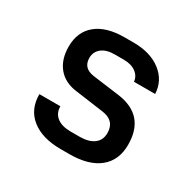

<svg xmlns="http://www.w3.org/2000/svg" viewBox="-129 -698 858 847"><g transform="rotate(30 300.0 -275.0)"><path d="M278 9Q183 9 129 -34Q75 -77 75 -154H182Q182 -119 207 -99.5Q232 -80 278 -80H322Q369 -80 395 -99.5Q421 -119 421 -155Q421 -218 354 -227L209 -247Q148 -255 115 -295.5Q82 -336 82 -401Q82 -476 132.5 -517.5Q183 -559 276 -559H321Q407 -559 460.5 -518Q514 -477 517 -410H409Q407 -437 383.5 -454.5Q360 -472 321 -472H276Q233 -472 209.5 -453Q186 -434 186 -403Q186 -351 243 -343L379 -325Q526 -305 526 -156Q526 -77 473 -34Q420 9 322 9Z"/></g></svg>

Font: JetBrains Mono NL SemiBold
Style: Regular
Weight: 600
Designer: Philipp Nurullin, Konstantin Bulenkov
Foundry: JetBrains
Version: Version 2.304; ttfautohint (v1.8.4.7-5d5b)